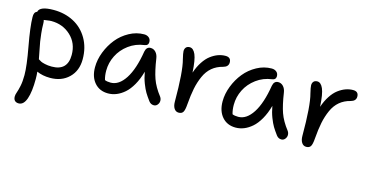

<svg xmlns="http://www.w3.org/2000/svg" viewBox="-78 -857 2812 1473"><g transform="rotate(15 1328.0 -120.5)"><path d="M122.1 261.2Q102.5 261.2 91.3 250.2Q80.1 239.3 80.1 216.8Q80.1 202.6 87.4 182.6Q94.7 162.6 102.3 127Q109.9 91.3 109.9 40Q109.9 -32.7 82.5 -180.9Q55.2 -329.1 54.2 -405.8Q52.7 -446.3 78.1 -454.1Q87.4 -501 198.2 -501Q286.1 -501 356.7 -464.1Q427.2 -427.2 468.5 -356.4Q509.8 -285.6 509.8 -192.9Q509.8 -101.1 452.6 -45.7Q395.5 9.8 304.2 9.8Q244.1 9.8 198.2 -11.2Q201.2 15.6 201.2 45.9Q201.2 147.9 181.4 204.6Q161.6 261.2 122.1 261.2ZM147 -378.9Q147 -343.3 151.4 -302.5Q155.8 -261.7 159.4 -239.7Q163.1 -217.8 173.1 -167.7Q183.1 -117.7 185.1 -106Q199.7 -97.2 207.5 -92.8Q215.3 -88.4 239.5 -82.8Q263.7 -77.1 293.9 -77.1Q419.9 -77.1 419.9 -203.1Q419.9 -296.4 356.7 -355.2Q293.5 -414.1 202.1 -414.1Q190.4 -414.1 167.7 -410.6Q145 -407.2 143.1 -407.2Q147 -395.5 147 -378.9Z M764.6 9.8Q696.8 9.8 656.7 -36.4Q616.7 -82.5 616.7 -159.2Q616.7 -219.2 640.4 -280.3Q664.1 -341.3 703.4 -389.9Q742.7 -438.5 799.1 -469.2Q855.5 -500 916.5 -500Q939.5 -500 954.6 -487.3Q969.7 -474.6 969.7 -452.1Q969.7 -439 961.9 -430.7Q954.1 -422.4 939.5 -420.9Q871.1 -412.1 817.1 -372.1Q763.2 -332 734.9 -275.1Q706.5 -218.3 706.5 -155.8Q706.5 -115.2 716.3 -83Q733.9 -75.2 762.7 -75.2Q828.1 -75.2 877.9 -152.1Q927.7 -229 950.7 -372.1Q958.5 -412.1 991.7 -412.1Q1015.6 -412.1 1032.5 -393.8Q1049.3 -375.5 1053.7 -345.2Q1067.9 -249.5 1088.6 -190.7Q1109.4 -131.8 1157.7 -69.8Q1168 -55.2 1167.7 -38.1Q1167.5 -21 1156 -7.1Q1144.5 6.8 1127.4 6.8Q1103 6.8 1087.4 -14.2Q1063.5 -46.4 1049.1 -70.3Q1034.7 -94.2 1019 -134.5Q1003.4 -174.8 994.6 -224.1Q977.5 -162.1 950.9 -115.7Q924.3 -69.3 893.6 -42.7Q862.8 -16.1 830.6 -3.2Q798.3 9.8 764.6 9.8Z M1326.2 12.2Q1303.2 12.2 1290 -8.1Q1276.9 -28.3 1276.9 -61Q1276.9 -302.2 1252 -392.1Q1240.7 -438.5 1240.7 -454.1Q1240.7 -472.7 1250.7 -483.9Q1260.7 -495.1 1279.8 -495.1Q1308.6 -495.1 1326.7 -453.9Q1344.7 -412.6 1350.1 -312Q1367.2 -362.3 1392.1 -400.1Q1417 -438 1445.6 -459.5Q1474.1 -481 1503.2 -491.5Q1532.2 -502 1562 -502Q1606 -502 1606 -460.9Q1606 -426.8 1565.9 -416Q1516.1 -403.8 1480.7 -374Q1445.3 -344.2 1424.1 -296.6Q1402.8 -249 1391.8 -195.1Q1380.9 -141.1 1375 -67.9Q1371.6 -20.5 1361.1 -4.2Q1350.6 12.2 1326.2 12.2Z M1777.8 9.8Q1710 9.8 1669.9 -36.4Q1629.9 -82.5 1629.9 -159.2Q1629.9 -219.2 1653.6 -280.3Q1677.2 -341.3 1716.6 -389.9Q1755.9 -438.5 1812.3 -469.2Q1868.7 -500 1929.7 -500Q1952.6 -500 1967.8 -487.3Q1982.9 -474.6 1982.9 -452.1Q1982.9 -439 1975.1 -430.7Q1967.3 -422.4 1952.6 -420.9Q1884.3 -412.1 1830.3 -372.1Q1776.4 -332 1748 -275.1Q1719.7 -218.3 1719.7 -155.8Q1719.7 -115.2 1729.5 -83Q1747.1 -75.2 1775.9 -75.2Q1841.3 -75.2 1891.1 -152.1Q1940.9 -229 1963.9 -372.1Q1971.7 -412.1 2004.9 -412.1Q2028.8 -412.1 2045.7 -393.8Q2062.5 -375.5 2066.9 -345.2Q2081.1 -249.5 2101.8 -190.7Q2122.6 -131.8 2170.9 -69.8Q2181.2 -55.2 2180.9 -38.1Q2180.7 -21 2169.2 -7.1Q2157.7 6.8 2140.6 6.8Q2116.2 6.8 2100.6 -14.2Q2076.7 -46.4 2062.3 -70.3Q2047.9 -94.2 2032.2 -134.5Q2016.6 -174.8 2007.8 -224.1Q1990.7 -162.1 1964.1 -115.7Q1937.5 -69.3 1906.7 -42.7Q1876 -16.1 1843.8 -3.2Q1811.5 9.8 1777.8 9.8Z M2339.4 12.2Q2316.4 12.2 2303.2 -8.1Q2290 -28.3 2290 -61Q2290 -302.2 2265.1 -392.1Q2253.9 -438.5 2253.9 -454.1Q2253.9 -472.7 2263.9 -483.9Q2273.9 -495.1 2293 -495.1Q2321.8 -495.1 2339.8 -453.9Q2357.9 -412.6 2363.3 -312Q2380.4 -362.3 2405.3 -400.1Q2430.2 -438 2458.7 -459.5Q2487.3 -481 2516.4 -491.5Q2545.4 -502 2575.2 -502Q2619.1 -502 2619.1 -460.9Q2619.1 -426.8 2579.1 -416Q2529.3 -403.8 2493.9 -374Q2458.5 -344.2 2437.3 -296.6Q2416 -249 2405 -195.1Q2394 -141.1 2388.2 -67.9Q2384.8 -20.5 2374.3 -4.2Q2363.8 12.2 2339.4 12.2Z"/></g></svg>

Font: Shantell Sans Normal
Style: Regular
Weight: 400
Designer: Stephen Nixon, Anya Danilova, Shantell Martin
Foundry: Arrow Type
Version: Version 1.006;[559af2be0]